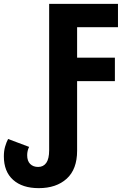

<svg xmlns="http://www.w3.org/2000/svg" viewBox="-36 -734 675 996"><path d="M165 242Q80 242 32 199Q-16 156 -16 77Q-16 49 -9.5 26.5Q-3 4 6 -13L115 28Q105 48 105 71Q105 101 120.5 116.5Q136 132 162 132Q189 132 204 111Q219 90 219 45V-714H576V-593H364V-435H560V-313H364V48Q364 144 310 193Q256 242 165 242Z"/></svg>

Font: Noto Sans SemiCondensed
Style: Bold
Weight: 700
Width: 4
Designer: Monotype Design Team
Foundry: Monotype Imaging Inc.
Version: Version 2.013; ttfautohint (v1.8.4.7-5d5b)